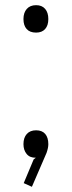

<svg xmlns="http://www.w3.org/2000/svg" viewBox="-20 -595 275 735"><path d="M165 -43Q165 -29.3 158.2 -9.8L102.1 120.1L70.8 106L108.9 15.1L117.2 8.8Q94.2 9.3 82 -5.6Q69.8 -20.5 69.8 -43Q69.8 -67.9 82.5 -82Q95.2 -96.2 118.2 -96.2Q141.1 -96.2 153.1 -82.3Q165 -68.4 165 -43ZM118.2 -575.2Q140.6 -575.2 152.8 -561Q165 -546.9 165 -522Q165 -497.6 152.8 -483.9Q140.6 -470.2 118.2 -470.2Q94.2 -470.2 82 -483.9Q69.8 -497.6 69.8 -522Q69.8 -546.4 82.5 -560.8Q95.2 -575.2 118.2 -575.2Z"/></svg>

Font: Sinkin Sans 200 X Light
Style: Regular
Weight: 200
Designer: Keith Bates
Foundry: K-Type
Version: Sinkin Sans (version 1.0)  by Keith Bates   •   © 2014   www